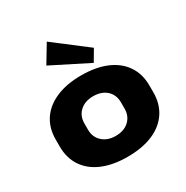

<svg xmlns="http://www.w3.org/2000/svg" viewBox="-188 -984 1112 1150"><g transform="rotate(-30 368.0 -409.0)"><path d="M368 11Q268 11 195.5 -19.5Q123 -50 84 -108Q45 -166 45 -246V-294Q45 -374 84 -431.5Q123 -489 196 -520Q269 -551 368 -551Q469 -551 541.5 -520.5Q614 -490 653.5 -432Q693 -374 693 -294V-246Q693 -166 653.5 -108Q614 -50 541.5 -19.5Q469 11 368 11ZM368 -133Q426 -133 460.5 -165Q495 -197 495 -249V-291Q495 -344 460.5 -375.5Q426 -407 368 -407Q312 -407 277 -375.5Q242 -344 242 -291V-249Q242 -197 277 -165Q312 -133 368 -133ZM518 -656 472 -578 218 -706 292 -829Z"/></g></svg>

Font: Pathway Extreme 8pt Thin 12pt ExtraBold
Style: Regular
Weight: 800
Version: Version 1.001;gftools[0.9.26]